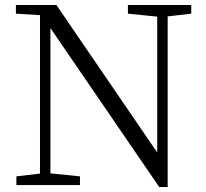

<svg xmlns="http://www.w3.org/2000/svg" viewBox="-20 -745 831 773"><path d="M495 -690 613 -678V-131L207 -725H44V-690L141 -684V-46L46 -35V0H302V-35L183 -47V-632L621 8H655V-679L750 -690V-725H495Z"/></svg>

Font: Kiri Minchoo Light
Style: Regular
Weight: 300
Designer: Ryoko NISHIZUKA 西塚涼子 (kana & ideographs); Frank Grießhammer (Latin, Greek & Cyrillic);
akenotsuki.com/eyeben/fonts/ (U+
Foundry: Adobe
akenotsuki.com/eyeben/fonts/
Version: Version 4.002;hotconv 1.0.119;makeotfexe 2.5.65604